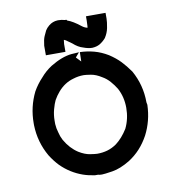

<svg xmlns="http://www.w3.org/2000/svg" viewBox="-77 -743 737 811"><g transform="rotate(-10 291.0 -337.0)"><path d="M343.8 -628.9V-629.9Q344.7 -642.6 344.7 -651.4V-669.9H363.3H366.2H369.1H377.9H386.7H392.6H397.5H403.3H410.2H428.7V-651.4V-648.4V-645.5Q428.7 -630.9 423.8 -605.5Q419.9 -585 407.2 -565.4Q395.5 -551.8 380.9 -543Q367.2 -535.2 348.6 -534.2H347.7Q331.1 -534.2 310.5 -542Q289.1 -547.9 267.6 -567.4Q259.8 -573.2 251 -579.1Q244.1 -585 236.3 -587.9Q236.3 -587.9 235.4 -587.9Q234.4 -582 233.4 -570.3V-555.7V-537.1H214.8H211.9H209H200.2H191.4H186.5H180.7H173.8H168H149.4V-555.7V-559.6V-561.5V-570.3V-577.1V-578.1Q152.3 -604.5 158.2 -617.7Q164.1 -630.9 168.9 -640.6Q174.8 -650.4 185.5 -659.2Q202.1 -672.9 223.6 -673.8H227.5Q241.2 -673.8 253.9 -669.9H260.7L263.7 -666Q287.1 -658.2 320.3 -631.8Q330.1 -624 342.8 -621.1Q343.8 -624 343.8 -628.9ZM417 -36.1Q375 -10.7 340.3 -5.4Q305.7 0 295.4 0Q285.2 0 278.3 -2H267.6H265.6Q238.3 -5.9 215.8 -13.7Q163.1 -32.2 123 -72.3Q103.5 -92.8 86.9 -119.1Q50.8 -181.6 48.8 -254.9V-255.9V-263.7Q48.8 -333 79.1 -394.5Q95.7 -423.8 118.2 -447.3Q138.7 -471.7 166 -489.3Q215.8 -519.5 256.8 -523.4Q287.1 -525.4 289.1 -525.4L272.5 -505.9L292 -485.4L293 -525.4Q324.2 -524.4 353.5 -516.6Q382.8 -508.8 412.1 -491.2Q440.4 -472.7 459.5 -452.6Q478.5 -432.6 497.1 -406.2Q533.2 -341.8 533.2 -267.6Q534.2 -261.7 535.2 -256.8Q533.2 -188.5 502.9 -129.9Q486.3 -99.6 465.3 -76.7Q444.3 -53.7 417 -36.1ZM137.7 -258.8Q137.7 -257.8 137.7 -253.9V-251V-244.1Q138.7 -225.6 144.5 -207Q148.4 -189.5 157.2 -172.9Q179.7 -133.8 212.9 -112.3Q238.3 -96.7 260.7 -93.3Q283.2 -89.8 291 -89.8Q314.5 -89.8 335 -95.7Q355.5 -101.6 375 -115.2Q403.3 -136.7 425.8 -172.9Q445.3 -212.9 445.3 -259.8Q445.3 -306.6 424.8 -344.7Q414.1 -362.3 399.9 -378.4Q385.7 -394.5 368.2 -404.3Q343.8 -419.9 321.8 -423.3Q299.8 -426.8 292 -426.8Q268.6 -426.8 247.1 -419.9Q208 -409.2 179.7 -376Q167 -361.3 157.2 -343.8Q150.4 -330.1 144 -306.6Q137.7 -283.2 137.7 -258.8Z"/></g></svg>

Font: LeFont
Style: Default
Weight: 400
Designer: Leryon MEDIA
Version: Version 1.0